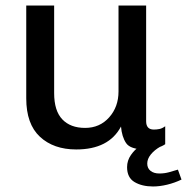

<svg xmlns="http://www.w3.org/2000/svg" viewBox="-20 -531 677 695"><path d="M256 10Q174 10 124.5 -36Q75 -82 75 -175V-511H176V-194Q176 -130 205.5 -99Q235 -68 288 -68Q341 -68 375 -106Q409 -144 409 -200V-511H509V-92Q509 -62 537 -62Q547 -62 557 -64Q567 -66 578 -74V-9Q565 0 545.5 5Q526 10 506 10Q452 10 436.5 -13Q421 -36 418 -73Q374 10 256 10ZM534 144Q494 144 467 128Q440 112 440 74Q440 50 454 30Q468 10 484 0H560Q539 12 526 28Q513 44 513 61Q513 78 525 87.5Q537 97 557 97Q575 97 591.5 92.5Q608 88 624 83L637 119Q612 131 585 137.5Q558 144 534 144Z"/></svg>

Font: Chivo Mono
Style: Regular
Weight: 400
Monospace: yes
Designer: Hector Gatti
Foundry: Omnibus-Type
Version: Version 1.008; ttfautohint (v1.8.4.7-5d5b)